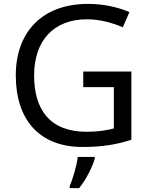

<svg xmlns="http://www.w3.org/2000/svg" viewBox="-20 -744 768 985"><path d="M407 -377V-297H564V-85C528 -76 487 -68 424 -68C232 -68 155 -186 155 -357C155 -535 255 -645 426 -645C494 -645 559 -626 610 -604L644 -682C583 -708 511 -724 431 -724C197 -724 61 -580 61 -357C61 -131 181 10 403 10C503 10 577 -2 654 -27V-377ZM466 70V61H379C374 104 353 176 338 209V221H386C422 178 457 106 466 70Z"/></svg>

Font: Noto Sans Mahajani
Style: Regular
Weight: 400
Designer: Monotype Design Team
Foundry: Monotype Imaging Inc.
Version: Version 2.003